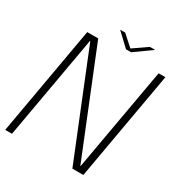

<svg xmlns="http://www.w3.org/2000/svg" viewBox="-190 -902 972 1031"><g transform="rotate(30 296.0 -387.0)"><path d="M-9.5 0H32.5L146 -642H147.5L407 0H475L594 -675H552L438.5 -34.5H436.5L177.5 -675H109.5ZM336 -699H367.5L473 -774.5H440.5L354 -714.5L287.5 -774.5H256Z"/></g></svg>

Font: Anybody Thin ExtraLight
Style: Italic
Weight: 250
Italic angle: -10°
Version: Version 1.113;gftools[0.9.25]